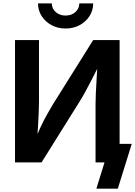

<svg xmlns="http://www.w3.org/2000/svg" viewBox="-20 -966 804 1142"><path d="M691.4 0H548.3V-347.7Q548.3 -372.1 550 -410.4Q551.8 -448.7 554.7 -496.8Q557.6 -544.9 560.5 -597.7H579.1Q548.8 -538.1 527.1 -495.4Q505.4 -452.6 486.3 -418Q467.3 -383.3 444.3 -347.2L227.1 0H69.3V-727.5H211.9V-362.3Q211.9 -334 210.2 -293.7Q208.5 -253.4 205.8 -208.7Q203.1 -164.1 199.7 -123.5H184.6Q203.6 -172.4 222.4 -212.2Q241.2 -252 259.3 -284.2Q277.3 -316.4 293.5 -343.3L534.2 -727.5H691.4ZM370.1 -796.4Q323.7 -796.4 286.6 -816.4Q249.5 -836.4 227.8 -870.4Q206.1 -904.3 206.1 -945.8H288.1Q288.1 -915 311.5 -894.3Q335 -873.5 370.1 -873.5Q405.3 -873.5 428.5 -894.3Q451.7 -915 451.7 -945.8H534.2Q534.2 -904.3 512.5 -870.4Q490.7 -836.4 453.6 -816.4Q416.5 -796.4 370.1 -796.4ZM553.2 156.2 601.6 0H563V-110.4H763.7L680.7 156.2Z"/></svg>

Font: Inter Cardless
Style: Bold
Weight: 700
Designer: Rasmus Andersson
Foundry: rsms
Version: Version 4.001;git-9221beed3